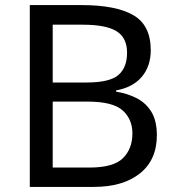

<svg xmlns="http://www.w3.org/2000/svg" viewBox="-20 -734 690 754"><path d="M301 -714Q435 -714 503.5 -674.5Q572 -635 572 -537Q572 -474 537 -432.5Q502 -391 436 -379V-374Q481 -367 517.5 -348Q554 -329 575 -294Q596 -259 596 -203Q596 -106 529.5 -53Q463 0 348 0H97V-714ZM319 -410Q411 -410 445 -439.5Q479 -469 479 -527Q479 -586 437.5 -611.5Q396 -637 305 -637H187V-410ZM187 -335V-76H331Q426 -76 463 -113Q500 -150 500 -210Q500 -266 461.5 -300.5Q423 -335 324 -335Z"/></svg>

Font: RS Noto Sans
Style: Regular
Weight: 400
Designer: Monotype Design Team
Foundry: Monotype Imaging Inc.
Version: Version 3.10